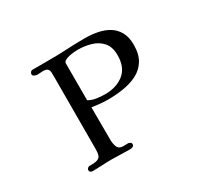

<svg xmlns="http://www.w3.org/2000/svg" viewBox="-146 -965 1292 1197"><g transform="rotate(-30 500.0 -366.0)"><path d="M703 -544Q703 -603 674 -636.5Q645 -670 599 -683.5Q553 -697 503 -697Q495 -697 477.5 -695.5Q460 -694 441.5 -690Q423 -686 410.5 -678.5Q398 -671 398 -660V-395Q423 -380 454.5 -375.5Q486 -371 514 -371Q597 -371 650 -413.5Q703 -456 703 -544ZM823 -550Q823 -481 796 -438Q769 -395 724 -372.5Q679 -350 624 -341.5Q569 -333 512 -333Q484 -333 455.5 -336Q427 -339 399 -343Q399 -284 399.5 -225Q400 -166 400 -107Q400 -80 409.5 -57Q419 -34 451 -34Q459 -34 467.5 -34.5Q476 -35 484 -35Q491 -35 499 -30Q507 -25 507 -17Q507 -5 497 -0.5Q487 4 477 4Q444 4 411 2.5Q378 1 346 1Q311 1 277 3Q243 5 208 5Q186 5 186 -15Q186 -20 192.5 -26.5Q199 -33 204 -33H217Q226 -33 235.5 -33.5Q245 -34 254 -36Q280 -42 286 -59.5Q292 -77 292 -101Q292 -231 292.5 -360.5Q293 -490 293 -620Q293 -639 292.5 -654.5Q292 -670 283.5 -680Q275 -690 250 -690Q240 -690 230 -689Q220 -688 210 -688Q202 -688 190 -693Q178 -698 178 -708Q178 -715 183.5 -722.5Q189 -730 197 -730Q245 -730 293.5 -730Q342 -730 390 -731Q437 -733 484 -735Q531 -737 578 -737Q625 -737 669 -728.5Q713 -720 747.5 -699Q782 -678 802.5 -641.5Q823 -605 823 -550Z"/></g></svg>

Font: Kaisei Opti Medium
Style: Regular
Weight: 500
Designer: Font-Kai, 金井和夫
Foundry: KAZUO KANAI
Version: Version 5.003